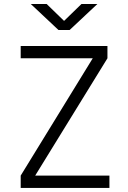

<svg xmlns="http://www.w3.org/2000/svg" viewBox="-20 -918 626 938"><path d="M81.1 0H514.6V-60.1H151.9L504.9 -633.3V-693.4H81.1V-633.3H433.1L81.1 -60.1ZM265.6 -771.5H320.3L455.6 -898.4H377.9L293 -815.9L208 -898.4H130.4Z"/></svg>

Font: Cascadia Mono NF Light
Style: Regular
Weight: 300
Monospace: yes
Designer: Aaron Bell
Foundry: Saja Typeworks
Version: Version 2404.023